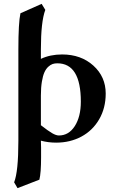

<svg xmlns="http://www.w3.org/2000/svg" viewBox="-20 -727 593 995"><path d="M398.9 -200.2Q398.9 -398.9 276.9 -398.9Q263.7 -398.9 252.7 -395.3Q241.7 -391.6 230 -380.9Q218.3 -370.1 210.2 -352.3Q202.1 -334.5 197 -303.7Q191.9 -272.9 191.9 -231.9V-78.1Q229.5 -48.8 250 -36.9Q270.5 -24.9 285.2 -24.9Q336.4 -24.9 367.7 -73.7Q398.9 -122.6 398.9 -200.2ZM184.1 204.1 70.8 248 53.2 217.8Q75.2 162.6 75.2 2.9V-470.2Q75.2 -609.4 85.9 -658.2L195.8 -707L214.8 -675.8Q191.9 -615.2 191.9 -470.2V-421.9Q240.2 -444.8 301.8 -444.8Q399.9 -444.8 463.9 -387Q527.8 -329.1 527.8 -242.2Q527.8 -167 493.9 -108.6Q460 -50.3 401.6 -19Q343.3 12.2 271 12.2Q230.5 12.2 191.9 2Q191.9 7.3 192.4 19Q192.9 30.8 192.9 37.1V87.9Q192.9 169.4 184.1 204.1Z"/></svg>

Font: Linux Libertine G
Style: Semibold
Weight: 600
Designer: Philipp H. Poll
Foundry: Philipp H. Poll
Version: Version 5.1.1